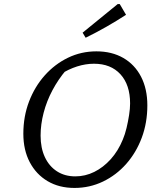

<svg xmlns="http://www.w3.org/2000/svg" viewBox="-20 -917 785 946"><path d="M347 9Q271 9 214.5 -24.5Q158 -58 126.5 -118Q95 -178 95 -258Q95 -343 123 -416.5Q151 -490 200.5 -545.5Q250 -601 315 -632.5Q380 -664 455 -664Q531 -664 587.5 -631.5Q644 -599 675 -539Q706 -479 706 -398Q706 -312 678.5 -238.5Q651 -165 602 -109.5Q553 -54 487.5 -22.5Q422 9 347 9ZM351 -48Q400 -48 444.5 -70Q489 -92 525.5 -132.5Q562 -173 585 -229Q596 -255 603.5 -286.5Q611 -318 616 -350Q621 -382 621 -407Q621 -499 573.5 -551Q526 -603 443 -603Q402 -603 359.5 -589.5Q317 -576 275 -549L306 -572Q267 -526 238.5 -472.5Q210 -419 195 -361.5Q180 -304 180 -249Q180 -188 201 -143Q222 -98 260.5 -73Q299 -48 351 -48ZM402 -731 387 -756 560 -897H570L601 -844Q553 -813 504 -785Q455 -757 402 -731Z"/></svg>

Font: Piazzolla Thin
Style: Italic
Weight: 400
Italic angle: -11.3°
Version: Version 2.005